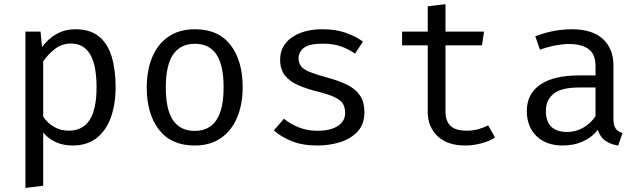

<svg xmlns="http://www.w3.org/2000/svg" viewBox="-20 -693 3117 930"><path d="M344.6 -551.3Q416.4 -551.3 459.2 -516.4Q502.1 -481.5 521 -418.2Q540 -354.9 540 -270.3Q540 -188.7 517.2 -124.9Q494.4 -61 448.2 -24.6Q402.1 11.8 331.8 11.8Q243.1 11.8 189.2 -50.8V206.7L103.1 217.4V-540H176.4L183.6 -464.6Q213.3 -506.2 254.4 -528.7Q295.4 -551.3 344.6 -551.3ZM324.1 -482.1Q279.5 -482.1 245.1 -455.1Q210.8 -428.2 189.2 -395.4V-127.7Q210.3 -96.4 242.3 -78.2Q274.4 -60 312.8 -60Q380 -60 413.8 -111.3Q447.7 -162.6 447.7 -270.8Q447.7 -482.1 324.1 -482.1Z M924.1 -551.3Q1038.5 -551.3 1096.9 -474.9Q1155.4 -398.5 1155.4 -270.3Q1155.4 -187.7 1128.7 -124.1Q1102.1 -60.5 1050.3 -24.4Q998.5 11.8 923.1 11.8Q808.7 11.8 749.7 -65.1Q690.8 -142.1 690.8 -269.2Q690.8 -352.3 717.4 -416.2Q744.1 -480 796.2 -515.6Q848.2 -551.3 924.1 -551.3ZM924.1 -481Q854.4 -481 818.7 -429.2Q783.1 -377.4 783.1 -269.2Q783.1 -162.1 818.2 -110.5Q853.3 -59 923.1 -59Q992.8 -59 1027.9 -110.8Q1063.1 -162.6 1063.1 -270.3Q1063.1 -377.9 1028.2 -429.5Q993.3 -481 924.1 -481Z M1517.4 -59.5Q1580 -59.5 1615.9 -82.6Q1651.8 -105.6 1651.8 -145.1Q1651.8 -169.2 1642.8 -187.2Q1633.8 -205.1 1606.2 -219.7Q1578.5 -234.4 1521 -248.7Q1465.1 -262.6 1423.8 -280.8Q1382.6 -299 1359.7 -328.2Q1336.9 -357.4 1336.9 -404.1Q1336.9 -472.3 1393.8 -511.8Q1450.8 -551.3 1542.1 -551.3Q1607.2 -551.3 1655.6 -533.8Q1704.1 -516.4 1737.9 -491.8L1700 -433.3Q1669.7 -454.4 1632.6 -467.9Q1595.4 -481.5 1543.1 -481.5Q1479.5 -481.5 1452.8 -461.8Q1426.2 -442.1 1426.2 -410.8Q1426.2 -386.7 1439.2 -371Q1452.3 -355.4 1483.6 -343.1Q1514.9 -330.8 1569.7 -315.9Q1622.6 -301.5 1662.1 -282.1Q1701.5 -262.6 1723.3 -231Q1745.1 -199.5 1745.1 -149.2Q1745.1 -91.8 1712.3 -56.2Q1679.5 -20.5 1627.4 -4.4Q1575.4 11.8 1517.4 11.8Q1444.1 11.8 1392.6 -9.5Q1341 -30.8 1306.2 -61L1355.4 -117.9Q1387.2 -91.8 1428.5 -75.6Q1469.7 -59.5 1517.4 -59.5Z M2377.9 -27.2Q2350.3 -8.7 2310.8 1.5Q2271.3 11.8 2233.3 11.8Q2146.2 11.8 2099 -33.8Q2051.8 -79.5 2051.8 -151.3V-473.3H1927.7V-540H2051.8V-662.6L2137.9 -672.8V-540H2324.6L2314.4 -473.3H2137.9V-152.3Q2137.9 -107.2 2161.8 -83.6Q2185.6 -60 2241 -60Q2271.3 -60 2296.9 -67.2Q2322.6 -74.4 2344.6 -85.6Z M2951.3 -117.9Q2951.3 -85.1 2962.1 -70.3Q2972.8 -55.4 2995.4 -48.7L2974.4 11.8Q2939.5 7.2 2913.3 -10.5Q2887.2 -28.2 2875.4 -64.1Q2846.2 -26.7 2802.3 -7.4Q2758.5 11.8 2706.2 11.8Q2625.1 11.8 2578.5 -33.8Q2531.8 -79.5 2531.8 -154.9Q2531.8 -238.5 2596.9 -283.1Q2662.1 -327.7 2785.1 -327.7H2864.6V-372.8Q2864.6 -431.3 2830.5 -455.6Q2796.4 -480 2735.9 -480Q2709.2 -480 2673.3 -473.6Q2637.4 -467.2 2595.4 -452.3L2572.8 -517.4Q2622.1 -535.9 2665.9 -543.6Q2709.7 -551.3 2749.2 -551.3Q2849.7 -551.3 2900.5 -504.1Q2951.3 -456.9 2951.3 -376.9ZM2728.2 -53.8Q2768.2 -53.8 2804.4 -74.1Q2840.5 -94.4 2864.6 -130.3V-269.2H2786.7Q2697.4 -269.2 2660.8 -238.5Q2624.1 -207.7 2624.1 -155.9Q2624.1 -53.8 2728.2 -53.8Z"/></svg>

Font: FiraCode Nerd Font
Style: Regular
Weight: 400
Designer: Carrois Corporate, Edenspiekermann AG, Nikita Prokopov
Foundry: Carrois Corporate, Edenspiekermann AG, Nikita Prokopov
Version: Version 6.002;Nerd Fonts 2.1.0